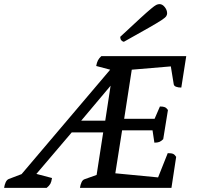

<svg xmlns="http://www.w3.org/2000/svg" viewBox="-82 -914 961 934"><path d="M-62 0Q-60 -15 -54.5 -27Q-49 -39 -40 -43L23 -67L454 -575L386 -593Q389 -610 394.5 -620.5Q400 -631 411 -641H824L800 -488Q785 -488 774.5 -492Q764 -496 763 -505L749 -591L559 -575L522 -336H670L696 -396Q712 -396 720 -392.5Q728 -389 735 -379L712 -237Q702 -227 693 -223.5Q684 -220 669 -220L660 -280H512L479 -71L687 -51L734 -169Q752 -169 760 -165.5Q768 -162 775 -151L752 0H307Q309 -15 314.5 -27Q320 -39 329 -42L388 -63L420 -270H267L95 -68L171 -48Q168 -29 163 -20Q158 -11 145 0ZM313 -327H430L456 -497ZM521 -711Q515 -711 509 -717Q503 -723 503 -735Q564 -792 599 -824Q634 -856 652 -871Q670 -886 678 -890Q686 -894 694 -894Q708 -894 719.5 -879.5Q731 -865 731 -849Q731 -842 726.5 -835Q722 -828 703 -815.5Q684 -803 641 -778.5Q598 -754 521 -711Z"/></svg>

Font: Petrona Medium
Style: Italic
Weight: 500
Italic angle: -9°
Designer: Ringo R. Seeber
Foundry: Ringo R. Seeber
Version: Version 2.001; ttfautohint (v1.8.3)